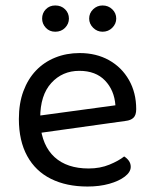

<svg xmlns="http://www.w3.org/2000/svg" viewBox="-20 -669 559 702"><path d="M104 -180 100 -243 402 -284Q398 -339 364 -374.5Q330 -410 270 -410Q208 -410 167.5 -365.5Q127 -321 127 -238V-216Q134 -136 179.5 -94.5Q225 -53 304 -53Q346 -53 380 -67Q414 -81 434 -97Q445 -90 451.5 -80.5Q458 -71 458 -59Q458 -40 436.5 -23.5Q415 -7 379.5 3Q344 13 300 13Q223 13 166.5 -15Q110 -43 79.5 -98.5Q49 -154 49 -234Q49 -291 65.5 -335.5Q82 -380 111.5 -411Q141 -442 182 -458.5Q223 -475 271 -475Q332 -475 378.5 -449Q425 -423 451.5 -376.5Q478 -330 478 -270Q478 -248 468 -238.5Q458 -229 440 -227ZM232 -601Q232 -582 218 -567.5Q204 -553 182 -553Q161 -553 147.5 -567.5Q134 -582 134 -601Q134 -621 147.5 -635Q161 -649 182 -649Q204 -649 218 -635Q232 -621 232 -601ZM405 -601Q405 -582 390.5 -567.5Q376 -553 355 -553Q335 -553 320.5 -567.5Q306 -582 306 -601Q306 -621 320.5 -635Q335 -649 355 -649Q376 -649 390.5 -635Q405 -621 405 -601Z"/></svg>

Font: Baloo Tammudu 2
Style: Regular
Weight: 400
Designer: Maithili Shingre, Omkar Shende and Ek Type
Foundry: Ek Type
Version: Version 1.700